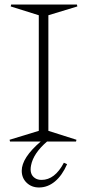

<svg xmlns="http://www.w3.org/2000/svg" viewBox="-20 -620 381 841"><path d="M22 -7.8 149.9 -46.9V-553.2L26.9 -591.8L28.8 -600.1H316.9L318.8 -591.8L191.9 -553.2V-46.9L314.9 -7.8L313 0H186Q126.5 51.3 116.2 103.5Q107.9 143.6 133.3 160.2Q145 168 162.1 168Q220.2 168 259.8 92.8L273.9 99.1Q252.4 148.4 220.7 174.8Q189 201.2 150.9 201.2Q118.2 201.2 96.7 180.4Q75.2 159.7 75.2 127.9Q75.2 71.3 158.2 0H23.9Z"/></svg>

Font: Halibut Thin
Style: Regular
Weight: 250
Designer: Matteo Maggi
Foundry: Collletttivo
Version: Version 3.080 | FøM Fix